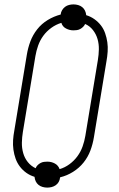

<svg xmlns="http://www.w3.org/2000/svg" viewBox="-20 -804 540 873"><path d="M195 49Q184 49 173.5 46Q163 43 155 36.5Q147 30 142.5 20.5Q138 11 137 0Q117 -6 100 -18Q83 -30 70.5 -46.5Q58 -63 51 -82.5Q44 -102 41 -123.5Q38 -145 39.5 -167Q41 -189 45 -210L102 -555Q107 -586 118 -615.5Q129 -645 149 -670.5Q169 -696 197 -713Q225 -730 256 -738Q256 -738 256 -738.5Q256 -739 256 -739Q257 -749 262.5 -758Q268 -767 276 -773Q284 -779 294 -781.5Q304 -784 314 -784Q325 -784 335.5 -781Q346 -778 354 -771.5Q362 -765 366.5 -755.5Q371 -746 372 -735Q392 -729 409 -717Q426 -705 438.5 -689Q451 -673 458 -653Q465 -633 468 -612Q471 -591 469.5 -569Q468 -547 464 -525L407 -180Q402 -149 391 -119.5Q380 -90 360 -65Q340 -40 312 -22.5Q284 -5 254 2Q253 3 253 3.5Q253 4 253 4Q252 14 247 23Q242 32 233.5 38Q225 44 215 46.5Q205 49 195 49ZM251 -35Q275 -42 296 -57.5Q317 -73 332 -93.5Q347 -114 355.5 -138Q364 -162 368 -186L425 -531Q429 -555 429.5 -579.5Q430 -604 423.5 -626.5Q417 -649 402.5 -667.5Q388 -686 367 -695Q364 -688 358 -682Q352 -676 344.5 -672Q337 -668 329 -667Q321 -666 314 -666Q296 -666 280 -674.5Q264 -683 259 -700Q235 -693 213.5 -677.5Q192 -662 177 -641.5Q162 -621 153.5 -597Q145 -573 141 -549L84 -204Q80 -180 79.5 -155.5Q79 -131 85.5 -108Q92 -85 106.5 -67Q121 -49 142 -39Q145 -47 151 -53Q157 -59 164.5 -63Q172 -67 180 -68Q188 -69 195 -69Q214 -69 229.5 -60.5Q245 -52 251 -35Z"/></svg>

Font: Iosevka Curly Slab XLtObl
Style: Regular
Weight: 200
Italic angle: -9°
Monospace: yes
Designer: Belleve Invis
Foundry: Belleve Invis
Version: Version 11.1.0; ttfautohint (v1.8.3)